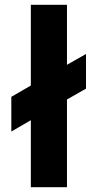

<svg xmlns="http://www.w3.org/2000/svg" viewBox="-20 -777 405 797"><path d="M337 -409V-553L258 -508V-757H108V-422L27 -375V-231L108 -278V0H258V-364Z"/></svg>

Font: Plus Jakarta Sans ExtraBold
Style: Regular
Weight: 800
Designer: Gumpita Rahayu
Foundry: Tokotype
Version: Version 2.071;gftools[0.9.30]